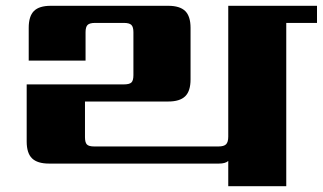

<svg xmlns="http://www.w3.org/2000/svg" viewBox="-20 -642 1113 662"><path d="M1073 -622V-563H967V0H767V-87Q757 -78 735 -78H149Q109 -78 90.5 -96Q72 -114 72 -154V-351H407Q426 -351 433 -357.5Q440 -364 440 -383V-531Q440 -549 433 -556Q426 -563 407 -563H308Q289 -563 282 -556Q275 -549 275 -531V-433H79V-546Q79 -586 97 -604Q115 -622 155 -622H560Q600 -622 618.5 -604Q637 -586 637 -546V-368Q637 -328 618.5 -310Q600 -292 560 -292H273V-169Q273 -151 279.5 -144Q286 -137 305 -137H733Q752 -137 759.5 -144.5Q767 -152 767 -171V-622Z"/></svg>

Font: Sarpanch ExtraBold
Style: Regular
Weight: 800
Designer: Manushi Parikh (Devanagari and Latin), Jyotish Sonowal (Devanagari)
Foundry: Indian Type Foundry
Version: Version 2.004;PS 1.0;hotconv 1.0.78;makeotf.lib2.5.61930; tt